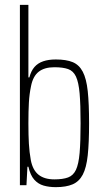

<svg xmlns="http://www.w3.org/2000/svg" viewBox="-20 -763 433 791"><path d="M210 8Q182 8 159.5 1.5Q137 -5 121 -23Q105 -41 97 -76H93L89 0H62V-743H97V-444H101Q108 -471 122 -487Q136 -503 158 -510.5Q180 -518 210 -518Q253 -518 279.5 -507Q306 -496 321 -467.5Q336 -439 341.5 -387.5Q347 -336 347 -255Q347 -175 341.5 -123.5Q336 -72 321 -43.5Q306 -15 279 -3.5Q252 8 210 8ZM204 -24Q239 -24 260.5 -32Q282 -40 293 -63.5Q304 -87 308 -133Q312 -179 312 -255Q312 -332 308 -378Q304 -424 293 -447.5Q282 -471 260.5 -478.5Q239 -486 204 -486Q163 -486 139.5 -467.5Q116 -449 108 -409Q101 -376 99 -340.5Q97 -305 97 -255Q97 -206 99 -171Q101 -136 107 -103Q115 -62 139 -43Q163 -24 204 -24Z"/></svg>

Font: Saira ExtraCondensed Thin
Style: Regular
Weight: 250
Width: 2
Designer: Hector Gatti with collaboration of the Omnibus-Type team
Foundry: Omnibus-Type
Version: Version 1.101